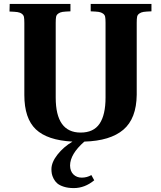

<svg xmlns="http://www.w3.org/2000/svg" viewBox="-20 -713 826 986"><path d="M28.8 -653.8 29.8 -692.9H341.8V-654.8Q314 -653.8 301 -651.9Q288.1 -649.9 279.1 -643.3Q270 -636.7 268.1 -626.7Q266.1 -616.7 266.1 -596.2V-211.9Q266.1 -32.2 394 -32.2Q460.9 -32.2 491.5 -77.9Q522 -123.5 522 -211.9V-596.2Q522 -616.7 520 -626.7Q518.1 -636.7 509 -643.3Q500 -649.9 486.8 -651.9Q473.6 -653.8 445.8 -654.8V-692.9H757.8V-654.8Q730 -653.8 717 -651.9Q704.1 -649.9 695.1 -643.3Q686 -636.7 684.1 -626.7Q682.1 -616.7 682.1 -596.2V-226.1Q680.7 -104 613.5 -46.9Q546.4 10.3 413.1 14.2Q339.8 78.6 339.8 137.2Q340.3 166.5 357.2 182.9Q374 199.2 399.9 199.2Q426.8 199.2 449.2 186L463.9 212.9Q415.5 252.9 358.9 252.9Q329.6 252.9 307.6 245.8Q285.6 238.8 273.9 228.5Q262.2 218.3 255.1 204.1Q248 189.9 246.1 179Q244.1 168 244.1 155.8Q244.1 120.6 274.9 81.3Q305.7 42 352.1 14.2Q223.1 7.3 164.1 -48.8Q105 -105 105 -225.1V-595.2Q105 -615.7 103 -625.7Q101.1 -635.7 92 -642.3Q83 -648.9 69.8 -650.9Q56.6 -652.8 28.8 -653.8Z"/></svg>

Font: Linguistics Pro
Style: Bold
Weight: 700
Designer: Stefan Peev, Context Ltd
Foundry: Stefan Peev, Context Ltd
Version: Version 001.000